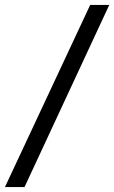

<svg xmlns="http://www.w3.org/2000/svg" viewBox="-77 -745 461 775"><path d="M22 10H-57L287 -725H364Z"/></svg>

Font: Libra Sans
Style: Italic
Weight: 400
Italic angle: -12°
Foundry: Context Ltd
Version: Version 1.002